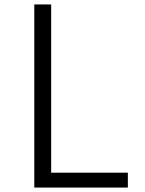

<svg xmlns="http://www.w3.org/2000/svg" viewBox="-20 -845 652 865"><path d="M134.5 0V-825H210.5V-67H556V0Z"/></svg>

Font: Spartan Thin
Style: Regular
Weight: 400
Version: Version 1.004